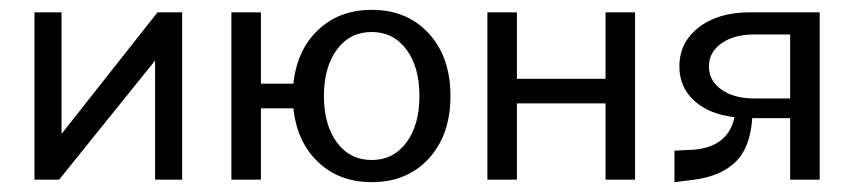

<svg xmlns="http://www.w3.org/2000/svg" viewBox="-20 -365 1735 390"><path d="M50 0V-340H105V-93L300 -340H350V0H295V-242L100 0Z M664.5 -264.5Q638 -229 638 -170Q638 -111 664.5 -75.5Q691 -40 735 -40Q779 -40 805.5 -75.5Q832 -111 832 -170Q832 -229 805.5 -264.5Q779 -300 735 -300Q691 -300 664.5 -264.5ZM450 0V-340H510V-195H576Q583 -263 626 -304Q669 -345 735 -345Q807 -345 851 -297Q895 -249 895 -170Q895 -91 851 -43Q807 5 735 5Q669 5 626 -36Q583 -77 576 -145H510V0Z M970 0V-340H1030V-205H1210V-340H1270V0H1210V-155H1030V0Z M1585 -165V-295H1512Q1471 -295 1445.5 -277Q1420 -259 1420 -230Q1420 -201 1445.5 -183Q1471 -165 1512 -165ZM1645 -340V0H1585V-125H1508Q1504 -65 1474 -36Q1444 -7 1390 0L1350 5V-59L1390 -61Q1459 -67 1472 -127Q1420 -133 1390 -160.5Q1360 -188 1360 -230Q1360 -279 1399.5 -309.5Q1439 -340 1503 -340Z"/></svg>

Font: Glametrix
Style: Regular
Weight: 500
Designer: gluk
Foundry: gluk
Version: Version 0.40